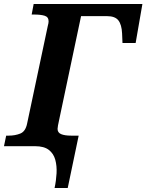

<svg xmlns="http://www.w3.org/2000/svg" viewBox="-43 -734 735 964"><path d="M231 210Q239 173 241 136Q243 99 234.5 68Q226 37 202 18.5Q178 0 133 0H-23L-12 -53H1Q33 -53 59 -63.5Q85 -74 93 -113L197 -604Q201 -618 201 -627Q201 -649 181 -655Q161 -661 129 -661H116L126 -714H672L638 -518H572Q571 -530 571 -542Q571 -554 570 -566Q568 -610 551.5 -631.5Q535 -653 494 -653H364L255 -137Q246 -97 246 -87Q246 -68 264 -60.5Q282 -53 314 -53H352L297 210Z"/></svg>

Font: Noto Serif
Style: Bold Italic
Weight: 700
Italic angle: -12°
Designer: Monotype Design Team
Foundry: Monotype Imaging Inc.
Version: Version 2.013